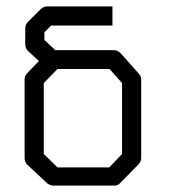

<svg xmlns="http://www.w3.org/2000/svg" viewBox="-20 -634 580 601"><path d="M152 -477H336Q348 -477 358 -467L414 -404Q422 -396 422 -385V-140Q422 -128 413 -119L355 -60Q349 -53 337.5 -53H334H148Q137.5 -53 128 -60L66 -118Q57 -126 57 -140V-387Q57 -397 67 -407L102 -443L68 -474Q59 -483 59 -496V-545Q59 -557 68 -566L107 -605Q116 -614 128 -614H332V-554H140L119 -533V-509L151 -479ZM117 -374V-152L160 -110H322L362 -152V-374L323 -418H160Z"/></svg>

Font: 3270 Nerd Font
Style: Regular
Weight: 400
Monospace: yes
Version: Version 3.0.1;Nerd Fonts 3.3.0